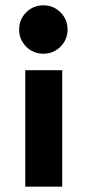

<svg xmlns="http://www.w3.org/2000/svg" viewBox="-20 -537 329 722"><path d="M78.5 -361.5Q52 -388 52 -426Q52 -464 78.5 -490.5Q105 -517 143 -517Q181 -517 207.5 -490.5Q234 -464 234 -426Q234 -388 207.5 -361.5Q181 -335 143 -335Q105 -335 78.5 -361.5ZM75 165V-273H214V165Z"/></svg>

Font: Hind Bold
Style: Regular
Weight: 700
Designer: Manushi Parikh, Satya Rajpurohit
Foundry: Indian Type Foundry
Version: Version 1.201;PS 1.0;hotconv 1.0.78;makeotf.lib2.5.61930; tt